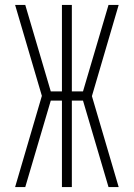

<svg xmlns="http://www.w3.org/2000/svg" viewBox="-20 -755 540 775"><path d="M459 0H418L315 -349H270V0H230V-349H185Q159 -262 133.5 -174.5Q108 -87 82 0H41L149 -368L41 -735H82L185 -386H230V-735H270V-386H315L418 -735H459L351 -367Z"/></svg>

Font: Iosevka SS18 Extralight
Style: Regular
Weight: 200
Monospace: yes
Designer: Belleve Invis
Foundry: Belleve Invis
Version: Version 25.1.1; ttfautohint (v1.8.4)